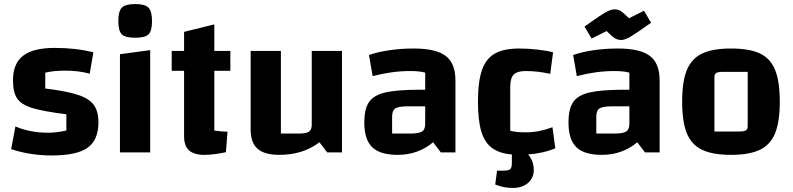

<svg xmlns="http://www.w3.org/2000/svg" viewBox="-20 -751 3908 946"><path d="M250 -515Q355 -515 440 -493L422 -388Q367 -403 302 -403Q245 -403 203 -393V-315Q309 -302 364.5 -283.5Q420 -265 442.5 -233.5Q465 -202 465 -148Q465 -61 411.5 -23Q358 15 235 15Q130 15 35 -16L56 -128Q128 -97 218 -97Q258 -97 307 -108V-188Q193 -202 138.5 -219Q84 -236 64 -266.5Q44 -297 44 -356Q44 -438 94 -476.5Q144 -515 250 -515Z M720 -504V0H571V-484ZM563 -647Q563 -696 580.5 -713.5Q598 -731 646 -731Q694 -731 711.5 -713.5Q729 -696 729 -647Q729 -599 712 -582Q695 -565 646 -565Q597 -565 580 -582Q563 -599 563 -647Z M1036 -402V-108Q1065 -103 1101 -102L1093 -1Q1031 12 987 12Q936 12 911.5 -10Q887 -32 887 -79V-402H826V-500H887V-594L1036 -631V-500H1115V-402Z M1665 0H1592L1554 -50Q1473 12 1356 12Q1283 12 1249 -18Q1215 -48 1215 -112V-500H1364V-93H1453Q1489 -93 1502.5 -102.5Q1516 -112 1516 -136V-500H1665Z M2224 -355V0H2152L2114 -50Q2040 12 1939 12Q1853 12 1814 -25.5Q1775 -63 1775 -147Q1775 -214 1798 -248Q1821 -282 1879 -295.5Q1937 -309 2053 -309H2075V-393Q2050 -401 1999 -401Q1913 -401 1816 -376L1798 -480Q1844 -496 1901.5 -504Q1959 -512 2018 -512Q2128 -512 2176 -475.5Q2224 -439 2224 -355ZM2075 -141V-227H1987Q1943 -227 1927.5 -216.5Q1912 -206 1912 -177V-93H2001Q2044 -93 2059.5 -103Q2075 -113 2075 -141Z M2582 10Q2610 43 2610 86Q2610 126 2581.5 150.5Q2553 175 2506 175Q2461 175 2420 158L2429 90H2459Q2485 90 2493.5 82.5Q2502 75 2502 53V10Q2440 5 2403.5 -22.5Q2367 -50 2351 -104.5Q2335 -159 2335 -250Q2335 -349 2354.5 -405.5Q2374 -462 2418 -487Q2462 -512 2539 -512Q2582 -512 2630 -506.5Q2678 -501 2705 -493L2691 -387Q2630 -401 2571 -401Q2528 -401 2511 -383.5Q2494 -366 2494 -322V-107Q2519 -99 2571 -99Q2604 -99 2635 -105Q2666 -111 2702 -124L2716 -20Q2658 4 2582 10Z M3230 -355V0H3158L3120 -50Q3046 12 2945 12Q2859 12 2820 -25.5Q2781 -63 2781 -147Q2781 -214 2804 -248Q2827 -282 2885 -295.5Q2943 -309 3059 -309H3081V-393Q3056 -401 3005 -401Q2919 -401 2822 -376L2804 -480Q2850 -496 2907.5 -504Q2965 -512 3024 -512Q3134 -512 3182 -475.5Q3230 -439 3230 -355ZM3081 -141V-227H2993Q2949 -227 2933.5 -216.5Q2918 -206 2918 -177V-93H3007Q3050 -93 3065.5 -103Q3081 -113 3081 -141ZM2969 -598 2895 -561 2860 -620Q2935 -674 2962.5 -689.5Q2990 -705 3007 -705Q3025 -705 3038.5 -696.5Q3052 -688 3079 -661L3153 -698L3188 -639Q3115 -587 3087 -570.5Q3059 -554 3041 -554Q3024 -554 3009.5 -562.5Q2995 -571 2969 -598Z M3341 -250Q3341 -349 3364 -405.5Q3387 -462 3439 -487Q3491 -512 3582 -512Q3673 -512 3724.5 -487.5Q3776 -463 3799 -406.5Q3822 -350 3822 -250Q3822 -151 3799 -94.5Q3776 -38 3724 -13Q3672 12 3582 12Q3491 12 3439 -13Q3387 -38 3364 -94.5Q3341 -151 3341 -250ZM3620 -103Q3645 -103 3654.5 -108.5Q3664 -114 3664 -129V-397H3543Q3518 -397 3509 -391.5Q3500 -386 3500 -371V-103Z"/></svg>

Font: Changa SemiBold
Style: Regular
Weight: 600
Designer: Eduardo Rodriguez Tunni
Foundry: Eduardo Rodriguez Tunni
Version: Version 2.002; ttfautohint (v1.5) -l 8 -r 50 -G 150 -x 14 -H